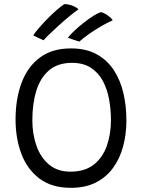

<svg xmlns="http://www.w3.org/2000/svg" viewBox="-20 -898 717 944"><path d="M328.5 25.5Q235 25.5 174.8 -19.5Q114.5 -64.5 85.5 -140.8Q56.5 -217 56.5 -310Q56.5 -413 86.5 -492Q116.5 -571 176.8 -615.5Q237 -660 328.5 -660Q403.5 -660 455.8 -631Q508 -602 540.2 -552.2Q572.5 -502.5 587 -439Q601.5 -375.5 601.5 -306Q601.5 -238.5 585.5 -178.8Q569.5 -119 536.2 -73Q503 -27 451.5 -0.8Q400 25.5 328.5 25.5ZM326 -54Q397.5 -54 441.5 -89Q485.5 -124 505.5 -181.8Q525.5 -239.5 525.5 -307Q525.5 -360 516.2 -410.2Q507 -460.5 485.2 -500.8Q463.5 -541 426.5 -565Q389.5 -589 334 -589Q264 -589 221 -552Q178 -515 158.5 -451.5Q139 -388 139 -307Q139 -238.5 159.5 -180.8Q180 -123 221.5 -88.5Q263 -54 326 -54ZM296.5 -878Q312.5 -877.5 325.8 -873.5Q339 -869.5 349.5 -864Q360 -858.5 366 -852.5Q345 -837.5 320 -817Q295 -796.5 270.8 -774.5Q246.5 -752.5 226.2 -733Q206 -713.5 194 -700Q184.5 -704 168.8 -711.5Q153 -719 143.5 -724Q152.5 -738.5 171 -760Q189.5 -781.5 212 -804.5Q234.5 -827.5 257 -847.2Q279.5 -867 296.5 -878ZM476.5 -838.5Q488.5 -835.5 500 -828.5Q511.5 -821.5 520.8 -813.5Q530 -805.5 534 -798Q508 -787 477.2 -769Q446.5 -751 418 -731Q389.5 -711 370 -693.5Q362 -696 344 -701.8Q326 -707.5 313.5 -712.5Q327 -729.5 348.2 -749.2Q369.5 -769 393.5 -787.8Q417.5 -806.5 439.5 -820.2Q461.5 -834 476.5 -838.5Z"/></svg>

Font: Grandstander Thin Light
Style: Regular
Weight: 300
Version: Version 1.200